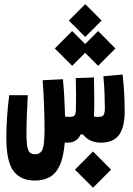

<svg xmlns="http://www.w3.org/2000/svg" viewBox="-20 -667 626 903"><path d="M144 182.1Q77.6 182.1 43.7 137.7Q9.8 93.3 9.8 -20Q9.8 -66.9 13.4 -119.6Q17.1 -172.4 23.4 -219.2H110.8Q107.9 -172.4 106.2 -122.3Q104.5 -72.3 104.5 -35.6Q104.5 20 113 39.3Q121.6 58.6 144.5 58.6Q170.4 58.6 179.9 35.4Q189.5 12.2 189.5 -59.1Q189.5 -104.5 187.3 -167.7Q185.1 -231 180.7 -289.6L275.9 -294.4Q280.3 -249 282.7 -203.1Q285.2 -157.2 286.1 -118.7Q297.9 -117.2 306.6 -117.2Q324.7 -117.2 330.6 -124Q336.4 -130.9 336.9 -150.9Q337.9 -181.6 337.6 -221.2Q337.4 -260.7 336.4 -299.8L421.9 -302.7Q421.9 -296.4 422.1 -290.3Q422.4 -284.2 422.4 -277.3Q422.9 -237.3 423.3 -195.1Q423.8 -152.8 421.9 -119.1Q432.1 -117.2 442.9 -117.2Q460.9 -117.2 467 -126.2Q473.1 -135.3 473.1 -159.2Q473.1 -189.5 471.7 -226.1Q470.2 -262.7 466.3 -308.6L556.6 -316.4Q562 -267.1 564.2 -225.3Q566.4 -183.6 566.4 -143.1Q566.4 -69.3 540 -32.7Q513.7 3.9 454.1 3.9Q429.2 3.9 408.4 -4.9Q387.7 -13.7 370.1 -34.7H358.9Q342.8 3.9 296.9 3.9Q290.5 3.9 284.7 3.4Q278.8 73.7 260.3 112.5Q241.7 151.4 212.2 166.7Q182.6 182.1 144 182.1ZM441.4 -357.4 380.4 -418.5 319.3 -357.4 237.8 -439 319.3 -521 380.4 -460 441.4 -521 522.9 -439ZM380.9 -493.2 303.7 -570.3 380.9 -647.5 458 -570.3ZM417.5 215.8 332.5 130.9 417.5 45.4 502.4 130.9Z"/></svg>

Font: Cascadia Mono PL SemiBold
Style: Regular
Weight: 600
Monospace: yes
Designer: Aaron Bell
Foundry: Saja Typeworks
Version: Version 2404.023; ttfautohint (v1.8.4)